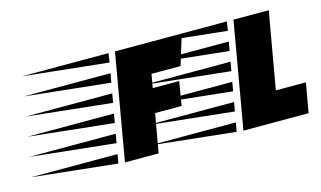

<svg xmlns="http://www.w3.org/2000/svg" viewBox="-321 -727 1548 925"><g transform="rotate(-15 453.0 -264.5)"><path d="M538 -192H406L372 0H204L296 -529H629L583 -379H438L426 -311H558ZM172 -3 -252 -48H180ZM206 -196 -218 -241H214ZM223 -292 -201 -337H231ZM240 -388 -184 -433H248ZM257 -484 -167 -529H264ZM189 -100 -235 -145H197ZM1120 0H795L887 -529H1063L996 -147H1146ZM762 -3 338 -48H770ZM796 -196 372 -241H804ZM813 -292 389 -337H821ZM830 -388 406 -433H838ZM847 -484 423 -529H854ZM779 -100 355 -145H787Z"/></g></svg>

Font: Faster One
Style: Regular
Weight: 400
Designer: Eduardo Rodriguez Tunni
Foundry: Eduardo Rodriguez Tunni
Version: Version 1.002